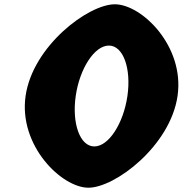

<svg xmlns="http://www.w3.org/2000/svg" viewBox="-20 -860 851 895"><path d="M333 -412.8C351.4 -540.4 420.2 -647.6 487.5 -647.6C554.8 -647.6 592.4 -540.4 574 -412.8C555.6 -285.2 487 -177.4 419.7 -177.4C352.4 -177.4 314.6 -285.2 333 -412.8ZM99.3 -413C65.9 -181 267.6 15 392.1 15C517.3 15 774.3 -181 807.7 -413C841.2 -645 640.5 -840 515.3 -840C390.8 -840 132.7 -645 99.3 -413Z"/></svg>

Font: Blink
Style: WideObl
Weight: 400
Designer: Mew Too
Foundry: Cannot Into Space Fonts
Version: Version 001.000